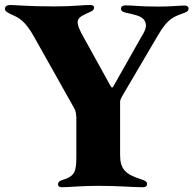

<svg xmlns="http://www.w3.org/2000/svg" viewBox="-20 -754 792 779"><path d="M230.1 5.7C255 5.7 313.2 0 375 0C469.5 0 514.2 5.7 559.7 5.7C571 5.7 576.7 0.4 576.7 -7.8C576.7 -17 569.2 -21.3 549 -27.7C487.9 -47.2 467.3 -70 467.3 -124.3V-343.8C468.4 -349.8 471.2 -355.8 476.6 -365.4L622.2 -612.9C664.1 -685 691.4 -687.5 730.8 -703.1C739 -706.3 745 -709.9 745 -719.5C745 -728.3 736.9 -731.5 728.7 -731.5C710.6 -731.5 672.9 -727.3 622.2 -727.3C542.6 -727.3 516.3 -732.6 489.3 -732.2C479.8 -732.2 470.9 -729 470.9 -718.8C470.9 -709.5 478.3 -705.6 488.6 -703.1C522.4 -694.6 558.9 -690.3 568.2 -666.9C574.9 -654.1 574.6 -637.1 554.7 -606.5L444.6 -411.9L442.1 -407.3L439.6 -403.1C435.7 -397 433.2 -397.4 429.3 -404.1L424 -413.4L309.7 -620C282.7 -674.4 292.6 -682.9 345.2 -705.3C357.6 -710.6 361.9 -716.3 361.5 -723C361.9 -730.5 355.8 -734 344.5 -733.7C316.1 -734 279.1 -728 201.7 -728C92.3 -728 51.8 -733.3 22 -733.7C9.6 -733.3 0.4 -729.8 0 -718C0.4 -709.2 7.5 -704.2 24.9 -696C58.2 -681.1 81.7 -670.5 120 -601.6L281.6 -313.9H281.2C286.9 -304.7 289.1 -293.3 289.1 -280.5H289.8V-122.2C289.8 -55.4 284.1 -39.8 232.2 -23.4C220.9 -19.9 215.2 -14.2 215.2 -6.4C215.2 0.7 220.2 5.7 230.1 5.7Z"/></svg>

Font: Margiela Serif
Style: Bold
Weight: 700
Designer: Andreas Faust, Stefan Endress
Version: Version 1.002;FEAKit 1.0